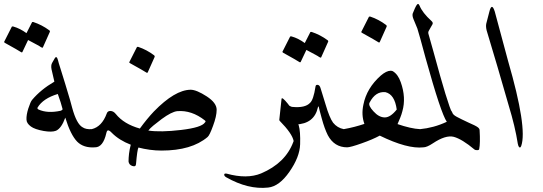

<svg xmlns="http://www.w3.org/2000/svg" viewBox="-91 -729 2687 950"><path d="M179 -439Q189 -457 196 -431Q198 -421 207.5 -392Q217 -363 232 -313Q247 -264 255.5 -234.5Q264 -205 266 -196Q288 -115 318 -99Q334 -88 363 -90Q381 -90 388 -69Q395 -47 392 -24Q389 -2 379 0Q323 4 291 -28Q258 -62 232 -147Q213 -94 186 -82Q165 -74 125 -81Q81 -89 62 -103Q40 -119 40 -138Q39 -160 49 -192Q60 -226 68 -235Q111 -286 178 -325Q168 -366 164 -386Q160 -406 167 -418ZM195 -264Q122 -242 95 -197Q92 -191 100 -187Q122 -177 149.5 -175.5Q177 -174 209 -181Q214 -182 219 -188Q215 -204 209 -223Q203 -242 195 -264ZM67 -618Q68 -621 74 -620Q95 -613 114.5 -603Q134 -593 153 -579Q158 -575 155 -570L121 -494Q119 -491 111 -496Q108 -499 92 -507.5Q76 -516 48 -531L20 -472Q18 -467 10 -473Q6 -476 -13.5 -487Q-33 -498 -67 -517Q-72 -520 -70 -523L-33 -596Q-32 -599 -26 -598Q-8 -593 8.5 -584.5Q25 -576 40 -565Z M852 -285Q881 -285 932 -252Q981 -220 981 -186Q981 -154 963 -106Q946 -59 936 -51Q857 16 708 16Q679 16 650 12Q621 8 594 1Q588 12 582 83Q581 98 563 92Q547 86 545 70Q545 52 547.5 31Q550 10 556 -13Q499 -35 463 -71Q451 -84 444 -84Q438 -84 435 -70Q419 0 379 0Q374 0 366 -11Q343 -49 347 -67Q351 -87 363 -90Q413 -102 437 -167Q441 -180 455 -180Q470 -180 482 -165Q522 -115 601 -93Q636 -141 670 -177Q774 -284 852 -285ZM923 -133Q857 -185 786 -179Q758 -176 709 -140Q685 -122 668 -108Q651 -94 643 -83Q703 -74 805 -86Q907 -98 923 -123Q929 -128 923 -133ZM586 -495Q587 -498 593 -497Q635 -483 672 -455Q676 -451 674 -447L640 -371Q638 -366 630 -372Q626 -375 606.5 -386Q587 -397 553 -416Q547 -419 549 -422Z M1028 148Q1021 144 1019 139Q1017 135 1020 131Q1022 129 1030 130Q1131 158 1201 129Q1321 78 1360 -26Q1361 -28 1361 -29Q1362 -30 1362 -31Q1355 -68 1293 -131Q1290 -135 1291 -137L1302 -239Q1303 -253 1333 -216Q1368 -172 1387 -109Q1396 -79 1394 -15Q1392 48 1341 121Q1291 193 1236 199Q1137 210 1028 148Z M1482 -309Q1491 -307 1495 -293Q1497 -286 1503.5 -265.5Q1510 -245 1520 -212Q1539 -147 1557 -122Q1578 -96 1610 -90Q1644 -84 1642 -52Q1639 0 1627 0Q1563 0 1531 -60Q1523 -76 1515.5 -96.5Q1508 -117 1501 -143Q1494 -169 1490 -184Q1486 -199 1486 -201Q1485 -203 1484 -202.5Q1483 -202 1482 -198Q1464 -116 1372 -113Q1332 -112 1317 -152Q1305 -186 1315 -201Q1324 -216 1337 -208Q1350 -200 1356 -200Q1419 -194 1443 -220Q1460 -235 1470 -300Q1471 -311 1482 -309ZM1444 -569Q1445 -572 1451 -571Q1472 -564 1491.5 -554Q1511 -544 1530 -530Q1535 -526 1532 -521L1498 -445Q1496 -442 1488 -447Q1485 -450 1469 -458.5Q1453 -467 1425 -482L1397 -423Q1395 -418 1387 -424Q1383 -427 1363.5 -438Q1344 -449 1310 -468Q1305 -471 1307 -474L1344 -547Q1345 -550 1351 -549Q1369 -544 1385.5 -535.5Q1402 -527 1417 -516Z M1842 -379Q1845 -379 1847 -378.5Q1849 -378 1852 -377Q1878 -362 1892 -322Q1919 -246 1900 -179Q1896 -163 1889.5 -147Q1883 -131 1876 -115Q1908 -104 1936.5 -97.5Q1965 -91 1988 -90Q1999 -90 2005 -65Q2022 -2 2004 0Q1925 9 1788 -58Q1753 -39 1699 -20Q1643 0 1626 0Q1614 0 1604 -22Q1599 -33 1597.5 -44Q1596 -55 1596 -66Q1597 -89 1610 -90Q1638 -95 1663 -101.5Q1688 -108 1712 -116Q1696 -160 1707 -211Q1715 -252 1736.5 -288Q1758 -324 1793 -355Q1821 -379 1842 -379ZM1816 -273Q1767 -278 1738 -222Q1729 -208 1757 -178Q1784 -148 1813 -148Q1841 -148 1872 -187Q1862 -262 1816 -273ZM1734 -645Q1735 -648 1741 -647Q1783 -633 1820 -605Q1824 -601 1822 -597L1788 -521Q1786 -516 1778 -522Q1774 -525 1754.5 -536Q1735 -547 1701 -566Q1695 -569 1697 -572Z M2111 -192Q2136 -198 2147 -172Q2150 -161 2169 -151Q2179 -146 2193.5 -138.5Q2208 -131 2226 -123Q2263 -107 2272 -100Q2282 -93 2282 -85Q2286 -21 2280 9Q2279 14 2270 14Q2260 14 2257 11Q2195 -41 2154 -52Q2114 -62 2051 -20Q2021 0 2004 0Q1994 0 1988 -13Q1951 -87 1988 -90Q2020 -93 2053.5 -102Q2087 -111 2121 -127Q2094 -188 2111 -192Z M2053 -476Q2089 -343 2112.5 -266Q2136 -189 2147 -169Q2169 -131 2152 -117Q2136 -103 2120 -126Q2091 -167 2015 -441Q1984 -557 1974 -588L1955 -634Q1948 -651 1951 -662Q1964 -694 1968 -700Q1978 -718 1985 -701Q1999 -666 2044 -625Q2053 -617 2049 -609Q2043 -599 2039 -591.5Q2035 -584 2032 -579Q2026 -570 2029 -561Q2033 -549 2053 -476Z M2330 -670Q2342 -719 2357 -672L2423 -427Q2519 -96 2488 -7Q2483 5 2478 -1Q2473 -6 2471 -18Q2458 -102 2426 -207Q2425 -211 2371 -397L2317 -578Q2312 -598 2315 -612Z"/></svg>

Font: Amiri
Style: Italic
Weight: 400
Italic angle: 10°
Designer: Khaled Hosny
Version: Version 0.113